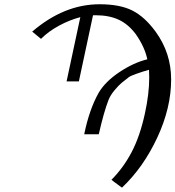

<svg xmlns="http://www.w3.org/2000/svg" viewBox="-20 -718 817 894"><path d="M499 119.1Q553.7 64.5 592.8 -9.5Q631.8 -83.5 654.8 -189.9Q674.8 -281.2 674.8 -356Q674.8 -380.9 673.8 -393.1Q647 -385.7 616.9 -375Q586.9 -364.3 580.1 -358.9Q558.6 -342.3 545.9 -331.8Q533.2 -321.3 514.2 -298.8Q495.1 -276.4 485.8 -253.9Q463.9 -198.2 439.9 -92.8H372.1Q395.5 -207.5 439 -285.2Q469.7 -337.9 535.9 -382.1Q602.1 -426.3 666 -441.9Q653.8 -499.5 612.8 -558.1Q577.6 -605.5 532.7 -626.2Q487.8 -647 425.8 -647H413.1L347.2 -338.9H290L354 -638.2Q303.7 -625 254.6 -598.4Q205.6 -571.8 170.9 -537.1Q130.9 -570.8 129.9 -570.8Q278.3 -698.2 443.8 -698.2Q538.6 -698.2 596.4 -668.9Q654.3 -639.6 705.1 -569.8Q776.9 -470.7 776.9 -348.1Q776.9 -215.8 712.2 -77.1Q647.5 61.5 547.9 155.8Q499 120.1 499 119.1Z"/></svg>

Font: Common Serif SemiBold
Style: Italic
Weight: 600
Italic angle: -12°
Designer: Philipp H. Poll, Khaled Hosny
Foundry: Stefan Peev, Context Ltd.
Version: Version 1.026